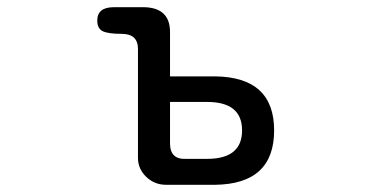

<svg xmlns="http://www.w3.org/2000/svg" viewBox="-20 -505 1040 533"><path d="M741 -143Q741 6 577 8H441Q409 8 386 -14Q363 -36 363 -67V-369Q363 -411 318 -411Q280 -411 265 -418.5Q250 -426 250 -448Q250 -485 296 -485H381Q452 -483 452 -416V-293H577Q741 -291 741 -143ZM496 -64H555Q652 -64 652 -143Q652 -222 555 -222H452V-107Q452 -62 496 -64Z"/></svg>

Font: 寒蝉全圆体
Style: Regular
Weight: 400
Designer: Warren2060
      Designed by Motoya company      

      [Varela Round]
      Joe Prince(Latin component); Avraham Cornf
Foundry: ChillType
Version: Version 3.200